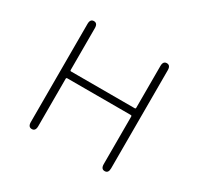

<svg xmlns="http://www.w3.org/2000/svg" viewBox="-119 -670 839 812"><g transform="rotate(30 301.0 -263.5)"><path d="M123 0Q105 0 105 -24V-503Q105 -527 123 -527Q141 -527 141 -503V-299Q141 -294 146 -294H456Q461 -294 461 -299V-503Q461 -527 479 -527Q497 -527 497 -503V-24Q497 0 479 0Q461 0 461 -24V-256Q461 -261 456 -261H146Q141 -261 141 -256V-24Q141 0 123 0Z"/></g></svg>

Font: Resource Han Rounded JP ExtraLight
Style: Regular
Weight: 250
Designer: Cyano Hao (round all glyphs); Ryoko NISHIZUKA 西塚涼子 (kana, bopomofo & ideographs); Paul D. Hunt (Latin, Greek & Cyrillic)
Foundry: Cyano Hao
Version: 0.990